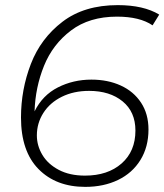

<svg xmlns="http://www.w3.org/2000/svg" viewBox="-20 -725 642 750"><path d="M115 -290Q146 -353 206 -383.5Q266 -414 337 -414Q401 -414 451.5 -391Q502 -368 531 -324Q560 -280 560 -219Q560 -151 528.5 -100Q497 -49 441 -22Q385 5 313 5Q199 5 130.5 -64.5Q62 -134 62 -266Q62 -375 100.5 -475Q139 -575 224 -640Q309 -705 440 -705Q541 -705 602 -668L576 -626Q526 -660 437 -660Q329 -660 257.5 -606Q186 -552 152 -468Q118 -384 115 -290ZM124 -196Q124 -156 145.5 -120Q167 -84 209.5 -61.5Q252 -39 312 -39Q401 -39 455 -86.5Q509 -134 509 -215Q509 -288 459 -329Q409 -370 328 -370Q268 -370 221.5 -347Q175 -324 149.5 -284Q124 -244 124 -196Z"/></svg>

Font: Idrija
Style: Italic
Weight: 300
Italic angle: -11.3°
Designer: Julieta Ulanovsky
Foundry: Julieta Ulanovsky
Version: Version 7.200